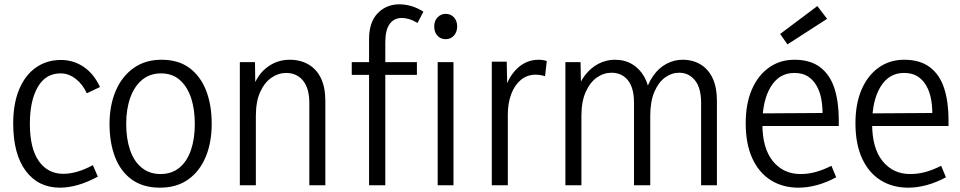

<svg xmlns="http://www.w3.org/2000/svg" viewBox="-20 -856 4434 887"><path d="M257 11Q157 11 99 -66.5Q41 -144 41 -286Q41 -377 68.5 -443Q96 -509 146 -544Q196 -579 261 -579Q319 -579 366 -547.5Q413 -516 442 -454L381 -425Q362 -467 329.5 -492Q297 -517 260 -517Q191 -517 154.5 -454Q118 -391 118 -284Q118 -170 159.5 -111.5Q201 -53 273 -53Q302 -53 336 -62.5Q370 -72 409 -93L432 -40Q384 -14 340 -1.5Q296 11 257 11Z M880 -283Q880 -353 862 -405.5Q844 -458 809.5 -487.5Q775 -517 724 -517Q673 -517 637 -487.5Q601 -458 582 -405Q563 -352 563 -284Q563 -215 581 -162.5Q599 -110 635 -81Q671 -52 721 -52Q773 -52 808.5 -81Q844 -110 862 -162.5Q880 -215 880 -283ZM958 -284Q958 -197 930 -130.5Q902 -64 849 -26.5Q796 11 719 11Q641 11 589 -26.5Q537 -64 511.5 -130.5Q486 -197 486 -283Q486 -369 514.5 -436Q543 -503 597 -541.5Q651 -580 726 -580Q805 -580 856 -541.5Q907 -503 932.5 -437Q958 -371 958 -284Z M1409 0V-381Q1409 -448 1380 -483.5Q1351 -519 1302 -519Q1266 -519 1234 -497Q1202 -475 1182 -431Q1162 -387 1162 -320V0H1088V-569H1158L1160 -416H1137Q1159 -500 1207.5 -540Q1256 -580 1318 -580Q1368 -580 1405.5 -558Q1443 -536 1463 -494Q1483 -452 1483 -390V0Z M1685 0V-675Q1685 -754 1725 -795Q1765 -836 1825 -836Q1852 -836 1880 -828Q1908 -820 1936 -802L1909 -750Q1889 -762 1870.5 -767.5Q1852 -773 1836 -773Q1800 -773 1780 -745Q1760 -717 1760 -661V0ZM1605 -510V-569H1906V-510Z M2002 0V-569H2075V0ZM2039 -675Q2016 -675 2001 -691Q1986 -707 1986 -734Q1986 -760 2001.5 -776Q2017 -792 2039 -792Q2062 -792 2077 -776Q2092 -760 2092 -734Q2092 -708 2077 -691.5Q2062 -675 2039 -675Z M2252 0V-571H2321L2324 -416H2305Q2322 -492 2365.5 -536Q2409 -580 2469 -580Q2479 -580 2488 -578.5Q2497 -577 2506 -574L2498 -504Q2475 -511 2454 -511Q2416 -511 2387 -487.5Q2358 -464 2342 -422Q2326 -380 2326 -326V0Z M3292 0H3219V-381Q3219 -450 3190.5 -485Q3162 -520 3118 -520Q3083 -520 3052.5 -498Q3022 -476 3003 -431.5Q2984 -387 2984 -321V0H2909V-381Q2909 -450 2881 -485Q2853 -520 2805 -520Q2769 -520 2737.5 -498Q2706 -476 2686 -431.5Q2666 -387 2666 -321V0H2592V-569H2662L2665 -416H2640Q2654 -471 2681.5 -507Q2709 -543 2745 -561.5Q2781 -580 2820 -580Q2866 -580 2900.5 -559.5Q2935 -539 2956.5 -501Q2978 -463 2982 -410H2956Q2971 -468 2997.5 -505.5Q3024 -543 3059.5 -561.5Q3095 -580 3133 -580Q3181 -580 3217 -558Q3253 -536 3272.5 -494Q3292 -452 3292 -390Z M3669 11Q3596 11 3541 -23.5Q3486 -58 3455.5 -124.5Q3425 -191 3425 -287Q3425 -376 3453 -441.5Q3481 -507 3532 -543.5Q3583 -580 3650 -580Q3724 -580 3769.5 -545Q3815 -510 3835 -447.5Q3855 -385 3855 -302V-274H3466L3467 -332L3780 -334Q3780 -369 3773.5 -402Q3767 -435 3751.5 -461.5Q3736 -488 3711.5 -503.5Q3687 -519 3649 -519Q3580 -519 3541 -455.5Q3502 -392 3502 -284Q3502 -171 3550.5 -111.5Q3599 -52 3678 -52Q3714 -52 3748.5 -61.5Q3783 -71 3821 -90L3843 -37Q3799 -13 3754.5 -1Q3710 11 3669 11ZM3618 -651 3584 -699 3756 -828 3801 -769Z M4176 11Q4103 11 4048 -23.5Q3993 -58 3962.5 -124.5Q3932 -191 3932 -287Q3932 -376 3960 -441.5Q3988 -507 4039 -543.5Q4090 -580 4157 -580Q4231 -580 4276.5 -545Q4322 -510 4342 -447.5Q4362 -385 4362 -302V-274H3973L3974 -332L4287 -334Q4287 -369 4280.5 -402Q4274 -435 4258.5 -461.5Q4243 -488 4218.5 -503.5Q4194 -519 4156 -519Q4087 -519 4048 -455.5Q4009 -392 4009 -284Q4009 -171 4057.5 -111.5Q4106 -52 4185 -52Q4221 -52 4255.5 -61.5Q4290 -71 4328 -90L4350 -37Q4306 -13 4261.5 -1Q4217 11 4176 11Z"/></svg>

Font: Yaldevi ExtraLight
Style: Regular
Weight: 400
Version: Version 1.100